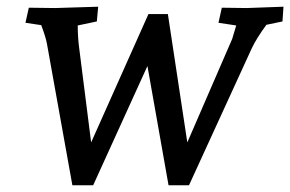

<svg xmlns="http://www.w3.org/2000/svg" viewBox="-20 -553 866 573"><path d="M823 -489 775 -479Q745 -438 731 -408L544 0H483L420 -356L258 0H196L120 -423Q116 -444 103 -478L56 -485L66 -530Q117 -529 144 -529L273 -533L269 -489L212 -477Q212 -443 216 -412L252 -128L423 -511H481L539 -128L673 -437L685 -477L632 -485L642 -530Q689 -529 716 -529L826 -533Z"/></svg>

Font: Andada SC
Style: Italic
Weight: 400
Italic angle: -8.29999°
Designer: Carolina Giovagnoli
Foundry: Carolina Giovagnoli
Version: Version 1.003